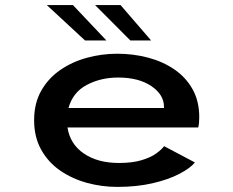

<svg xmlns="http://www.w3.org/2000/svg" viewBox="-20 -723 915 754"><path d="M440.5 11Q379.5 11 321.2 -5Q263 -21 216.2 -53.2Q169.5 -85.5 141.8 -135Q114 -184.5 114 -251Q114 -317 141.5 -366Q169 -415 215.8 -447.5Q262.5 -480 320.8 -496Q379 -512 440.5 -512Q503.5 -512 561.2 -496.8Q619 -481.5 664.2 -450.8Q709.5 -420 736 -373Q762.5 -326 762.5 -262.5Q762.5 -239 758.5 -222.5H245Q255 -157 309.5 -120Q364 -83 447 -83Q499.5 -83 535.5 -93.8Q571.5 -104.5 593 -120Q614.5 -135.5 624.5 -149L745.5 -85Q726.5 -62 683.5 -39.8Q640.5 -17.5 578.5 -3.2Q516.5 11 440.5 11ZM444 -418.5Q375.5 -418.5 320.8 -389.5Q266 -360.5 249 -299H624V-303.5Q624 -351 574.5 -384.8Q525 -418.5 444 -418.5ZM492 -564 353.5 -703H453.5L573.5 -564ZM314 -564 164 -703H266.5L398 -564Z"/></svg>

Font: Trispace SemiExpanded Medium
Style: Regular
Weight: 500
Width: 6
Designer: Tyler Finck
Foundry: Etcetera Type Company
Version: Version 1.210; ttfautohint (v1.8.3)